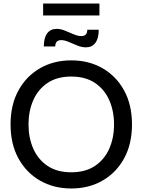

<svg xmlns="http://www.w3.org/2000/svg" viewBox="-20 -1057 810 1091"><path d="M385 14Q285 14 207 -31Q129 -76 84.5 -157.5Q40 -239 40 -350Q40 -461 84.5 -542.5Q129 -624 207 -669Q285 -714 385 -714Q485 -714 563 -669Q641 -624 685.5 -542.5Q730 -461 730 -350Q730 -239 685.5 -157.5Q641 -76 563 -31Q485 14 385 14ZM385 -78Q466 -78 520 -114.5Q574 -151 601 -212.5Q628 -274 628 -350Q628 -426 601 -487.5Q574 -549 520 -585.5Q466 -622 385 -622Q304 -622 250 -585.5Q196 -549 169 -487.5Q142 -426 142 -350Q142 -274 169 -212.5Q196 -151 250 -114.5Q304 -78 385 -78ZM468 -788Q445 -788 420 -798Q395 -808 371 -818.5Q347 -829 328 -829Q294 -829 294 -793H229Q229 -842 248 -867.5Q267 -893 302 -893Q325 -893 350 -882.5Q375 -872 399 -862Q423 -852 442 -852Q476 -852 476 -888H541Q541 -839 522 -813.5Q503 -788 468 -788ZM225 -969V-1037H545V-969Z"/></svg>

Font: Cabin VF Beta
Style: Regular
Weight: 400
Designer: Pablo Impallari
Foundry: Pablo Impallari. http://www.impallari.com Igino Marini. http://www.ikern.com
Version: Version 2.200